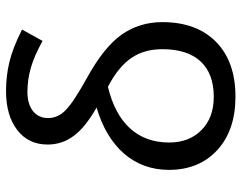

<svg xmlns="http://www.w3.org/2000/svg" viewBox="-103 -697 810 644"><g transform="rotate(-90 302.0 -375.0)"><path d="M263.2 -456.1C130.4 -417 54.2 -330.6 54.2 -213.9C54.2 -145.5 76.7 -91.3 121.1 -50.8C165.5 -10.3 225.1 9.8 299.8 9.8C378.4 9.8 439.9 -12.2 483.9 -55.7C527.8 -99.1 549.8 -159.2 549.8 -235.8C549.8 -287.1 535.6 -332.5 507.8 -372.1C480 -411.6 431.2 -450.7 361.8 -488.8C308.1 -518.6 272.5 -542 254.9 -559.6C236.8 -576.7 228 -596.7 228 -619.1C228 -661.6 261.7 -688 314.9 -688C371.6 -688 420.9 -673.8 486.8 -637.2L524.9 -706.1C483.4 -727.1 446.8 -741.2 416 -748.5C385.3 -755.9 352.5 -759.8 318.8 -759.8C263.7 -759.8 220.2 -747.1 188 -722.2C155.3 -697.3 139.2 -663.1 139.2 -620.1C139.2 -588.4 148.4 -559.6 167.5 -533.7C186 -507.8 217.8 -481.9 263.2 -456.1ZM459 -234.9C459 -123.5 402.8 -63 299.8 -63C252.4 -63 215.3 -76.7 187.5 -104.5C159.7 -131.8 146 -168 146 -212.9C146 -317.9 210 -388.7 333 -418C423.3 -370.6 459 -315.4 459 -234.9Z"/></g></svg>

Font: Noto Reveo Sans
Style: Regular
Weight: 400
Designer: Monotype Design team
Foundry: Monotype Imaging Inc.
Version: Version 1.04